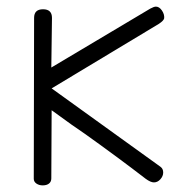

<svg xmlns="http://www.w3.org/2000/svg" viewBox="-20 -556 553 580"><path d="M82 -16 83 -502Q83 -528 110 -528Q137 -528 137 -502L135 -352L434 -530Q445 -536 451 -536Q461 -536 469 -524.5Q477 -513 476 -501Q475 -494 460 -484L136 -289L465 -52Q473 -46 473 -35Q473 -24 464.5 -14.5Q456 -5 445 -5Q435 -5 420 -16Q337 -80 236 -152Q207 -171 136 -223L135 -17Q135 -7 128 -1.5Q121 4 109 4Q98 4 90 -1.5Q82 -7 82 -16Z"/></svg>

Font: Mali Light
Style: Regular
Weight: 300
Designer: Kitiyaporn Chalermlarp | Katatrad Aksorn Co.,Ltd.
Foundry: Cadson Demak Co.,Ltd.
Version: Version 1.000; ttfautohint (v1.6)